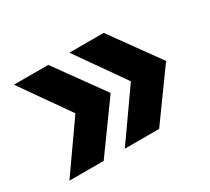

<svg xmlns="http://www.w3.org/2000/svg" viewBox="-87 -608 742 677"><g transform="rotate(-30 284.0 -269.5)"><path d="M25.3 -74 162.5 -269.2 25.3 -464.9H164.9L305.9 -269.2L164.9 -74ZM251 -74 388.3 -269.2 251 -464.9H390.7L531.7 -269.2L390.7 -74Z"/></g></svg>

Font: Montserrat Thin
Style: Regular
Weight: 100
Designer: Julieta Ulanovsky
Foundry: Julieta Ulanovsky
Version: Version 9.000